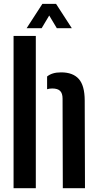

<svg xmlns="http://www.w3.org/2000/svg" viewBox="-20 -989 515 1009"><path d="M51.3 0V-800H168.2V0ZM310.1 0 308.8 -470.6Q308.8 -498.4 296 -511.2Q283.3 -524 254.5 -524Q239.7 -524 227.5 -520.1V-587.1Q241 -597.9 258.8 -603.3Q276.6 -608.7 301.5 -608.7Q363 -608.7 393.9 -574.2Q424.9 -539.7 425.2 -461L426.6 0ZM119.9 -840.8 202.8 -968.8H274.5L357.4 -840.8H278.6L238.7 -907.5L198.9 -840.8Z"/></svg>

Font: Big Shoulders Stencil Text Thin
Style: Regular
Weight: 100
Designer: Patric King
Foundry: XO Type Co
Version: Version 2.001